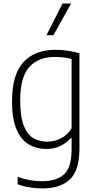

<svg xmlns="http://www.w3.org/2000/svg" viewBox="-20 -828 542 1078"><path d="M216 230Q183.5 230 146.2 224Q109 218 79 206.5V165Q116 178 149.8 183.8Q183.5 189.5 215.5 189.5Q298.5 189.5 340.2 150.2Q382 111 382 11.5V-53.5H378.5Q357 -28 321.5 -9.8Q286 8.5 238.5 8.5Q187 8.5 143.5 -16Q100 -40.5 73.8 -99Q47.5 -157.5 47.5 -259.5Q47.5 -409 111.2 -478.8Q175 -548.5 292.5 -548.5Q326.5 -548.5 362.5 -543Q398.5 -537.5 426 -528.5V7Q426 128 372.8 179Q319.5 230 216 230ZM246 -32.5Q284.5 -32.5 321.8 -51Q359 -69.5 382 -107.5V-497Q364.5 -501.5 339.8 -505Q315 -508.5 290.5 -508.5Q195.5 -508.5 144.5 -452Q93.5 -395.5 93.5 -264Q93.5 -171.5 113.8 -121.2Q134 -71 168.5 -51.8Q203 -32.5 246 -32.5ZM241 -630.5 331 -808H379L280 -630.5Z"/></svg>

Font: Encode Sans SemiCondensed SemiCondensed ExtraLight
Style: Regular
Weight: 200
Width: 4
Designer: Multiple Designers
Foundry: Impallari Type
Version: Version 3.000; ttfautohint (v1.8.3) -l 8 -r 50 -G 200 -x 14 